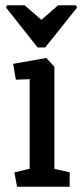

<svg xmlns="http://www.w3.org/2000/svg" viewBox="-20 -706 311 726"><path d="M7.1 -686H73.1L136.5 -631.1L199.8 -686H266.9L271.4 -677.3L150.8 -526.4H122.2L2.6 -677.8ZM44.4 0 34.4 -54 92.3 -68V-406.6L39.9 -404.7L29.8 -464.6L155 -486.8L185.7 -453.6V-67.4L243.5 -54.5V0Z"/></svg>

Font: Kreon Light
Style: Regular
Weight: 300
Designer: Julia Petretta
Foundry: Julia Petretta and Eli Heuer
Version: Version 2.002